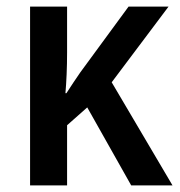

<svg xmlns="http://www.w3.org/2000/svg" viewBox="-20 -561 545 581"><path d="M490 -541H369L223 -342C210 -323 195 -301 181 -279H178C181 -313 183 -357 183 -402V-541H71V0H183V-182L244 -236L377 0H502L318 -312Z"/></svg>

Font: Noto Sans UI SemiCondensed Medium
Style: Regular
Weight: 500
Width: 4
Designer: Monotype Design Team
Foundry: Monotype Imaging Inc.
Version: Version 1.901